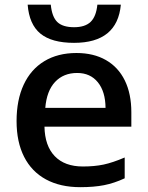

<svg xmlns="http://www.w3.org/2000/svg" viewBox="-20 -773 617 803"><path d="M49.3 -266.6Q49.3 -355 79.1 -418.9Q108.9 -482.9 165.3 -517.1Q221.7 -551.3 299.8 -551.3Q371.6 -551.3 423.1 -521.7Q474.6 -492.2 502 -436.5Q529.3 -380.9 529.3 -303.2V-243.2H166Q167.5 -163.1 209 -119.9Q250.5 -76.7 326.7 -76.7Q375 -76.7 413.1 -84.7Q451.2 -92.8 501.5 -114.3V-27.3Q457.5 -6.8 415 1.5Q372.6 9.8 315.9 9.8Q231.9 9.8 172.1 -22.7Q112.3 -55.2 80.8 -117.2Q49.3 -179.2 49.3 -266.6ZM302.7 -467.8Q245.6 -467.8 210.4 -430.4Q175.3 -393.1 169.4 -321.8H421.4Q420.9 -389.6 389.4 -428.7Q357.9 -467.8 302.7 -467.8ZM95.7 -753.4H192.4Q197.3 -702.6 219.7 -680.9Q242.2 -659.2 290 -659.2Q335.9 -659.2 359.1 -681.6Q382.3 -704.1 387.2 -753.4H485.4Q470.7 -593.8 289.6 -593.8Q196.3 -593.8 149.2 -632.3Q102.1 -670.9 95.7 -753.4Z"/></svg>

Font: Viking Open Sans Light
Style: Bold
Weight: 600
Foundry: Ascender Corporation
Version: Version 2.001